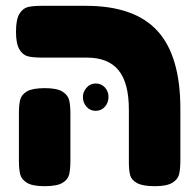

<svg xmlns="http://www.w3.org/2000/svg" viewBox="-20 -640 675 660"><path d="M35 0ZM423 -83V-263Q423 -355 387.5 -398.5Q352 -442 278 -442H125Q93 -442 75.5 -446.5Q58 -451 46.5 -470.5Q35 -490 35 -531Q35 -573 46.5 -592Q58 -611 75 -615.5Q92 -620 124 -620H275Q442 -620 521 -534Q600 -448 600 -266V-90Q600 -58 595.5 -40.5Q591 -23 572 -11.5Q553 0 512 0Q471 0 451.5 -10.5Q432 -21 427.5 -37.5Q423 -54 423 -83ZM134 -337Q175 -337 194 -325.5Q213 -314 217.5 -296.5Q222 -279 222 -248V-88Q222 -57 217.5 -39.5Q213 -22 194 -11Q175 0 133 0Q92 0 73 -11.5Q54 -23 49.5 -40.5Q45 -58 45 -89V-249Q45 -280 49.5 -297.5Q54 -315 73 -326Q92 -337 134 -337ZM353 -307Q353 -287 340.5 -273Q328 -259 309 -259Q290 -259 277.5 -273Q265 -287 265 -307Q265 -324 277.5 -338.5Q290 -353 309 -353Q328 -353 340.5 -339.5Q353 -326 353 -307Z"/></svg>

Font: Fredoka One
Style: Regular
Weight: 400
Designer: Milena B. Brandão, Ben Nathan
Version: Version 2.000; ttfautohint (v1.5.33-1714) -l 8 -r 50 -G 200 